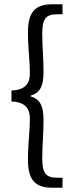

<svg xmlns="http://www.w3.org/2000/svg" viewBox="-20 -728 343 900"><path d="M228 152H273V105H246C192 105 178 79 178 14C178 -47 184 -99 184 -167C184 -231 167 -264 124 -276V-280C167 -292 184 -324 184 -389C184 -457 178 -509 178 -570C178 -635 192 -661 246 -661H273V-708H228C149 -708 111 -678 111 -575C111 -502 120 -449 120 -381C120 -343 102 -305 34 -304V-252C102 -251 120 -213 120 -174C120 -107 111 -54 111 19C111 122 149 152 228 152Z"/></svg>

Font: Giro Sans Regular
Style: Regular
Weight: 400
Designer: Paul D. Hunt
Foundry: Adobe Systems Incorporated
Version: Version 1.000;PS 1.0;hotconv 1.0.88;makeotf.lib2.5.647800